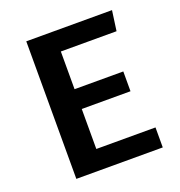

<svg xmlns="http://www.w3.org/2000/svg" viewBox="-126 -799 852 907"><g transform="rotate(-20 300.0 -346.0)"><path d="M241.5 -590.5V-401H486.5V-301.5H241.5V-100.5H539V0H104.5V-691.5H535.5L521.5 -590.5Z"/></g></svg>

Font: Fira Code Light SemiBold
Style: Regular
Weight: 600
Monospace: yes
Version: Version 5.002